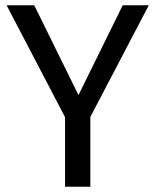

<svg xmlns="http://www.w3.org/2000/svg" viewBox="-20 -709 590 729"><path d="M545 -689 323 -265V0H227V-264L5 -689H110L278 -348L446 -689Z"/></svg>

Font: Fira Sans
Style: Regular
Weight: 400
Designer: Carrois Corporate & Edenspiekermann AG
Foundry: Carrois Corporate GbR & Edenspiekermann AG
Version: Version 4.106;PS 004.106;hotconv 1.0.70;makeotf.lib2.5.58329